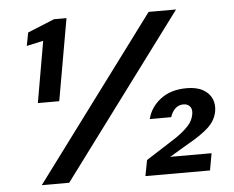

<svg xmlns="http://www.w3.org/2000/svg" viewBox="-51 -764 1005 823"><g transform="rotate(-5 452.0 -352.0)"><path d="M110 -352 156 -616 84 -600 95 -657 210 -704H264L202 -352ZM96 0 617 -700H735L214 0ZM542 0 555 -68 686 -152Q718 -174 739 -196Q760 -218 765 -246Q769 -268 759 -280Q749 -292 731 -292Q711 -292 696.5 -279Q682 -266 674 -242H582Q594 -292 638 -326Q682 -360 751 -360Q794 -360 821 -344.5Q848 -329 858.5 -304.5Q869 -280 864 -251Q857 -212 826 -183Q795 -154 736 -121L655 -73H833L820 0Z"/></g></svg>

Font: DM Sans 10pt SemiBold
Style: Italic
Weight: 600
Italic angle: -10°
Version: Version 4.004;gftools[0.9.30]